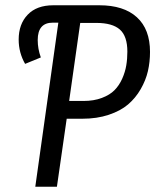

<svg xmlns="http://www.w3.org/2000/svg" viewBox="-20 -708 589 728"><path d="M356.9 -688Q449.2 -688 499 -642.6Q548.8 -597.2 548.8 -511.2Q548.8 -473.1 540.8 -438.2Q532.7 -403.3 513.4 -369.9Q494.1 -336.4 465.6 -312Q437 -287.6 392.3 -272.7Q347.7 -257.8 292 -257.8H232.9L195.8 0H113.8L201.2 -622.1H180.2Q123 -622.1 123 -556.2Q123 -522.9 134.8 -490.2L75.2 -465.8Q50.8 -508.3 50.8 -558.1Q50.8 -616.7 85 -652.3Q119.1 -688 182.1 -688ZM296.9 -325.2Q335.9 -325.2 366.2 -336.7Q396.5 -348.1 414.3 -366.2Q432.1 -384.3 443.4 -409.7Q454.6 -435.1 458.7 -459.7Q462.9 -484.4 462.9 -512.2Q462.9 -570.8 434.6 -595.9Q406.2 -621.1 345.2 -621.1H284.2L242.2 -325.2Z"/></svg>

Font: Fira Sans Compressed Book
Style: Italic
Weight: 350
Width: 3
Italic angle: -8°
Designer: Carrois Corporate & Edenspiekermann AG
Foundry: Carrois Corporate GbR & Edenspiekermann AG
Version: Version 4.203;PS 004.203;hotconv 1.0.88;makeotf.lib2.5.64775